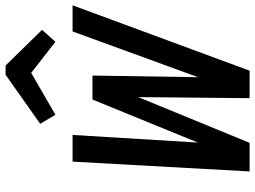

<svg xmlns="http://www.w3.org/2000/svg" viewBox="-136 -800 936 705"><g transform="rotate(-90 332.5 -448.0)"><path d="M55 0 91 -650H189L161 -190L319 -577H407L401 -189L569 -650H665L425 0H324L328 -409L160 0ZM263 -713 230 -769 410 -896H444L575 -762L531 -713L417 -802Z"/></g></svg>

Font: Sometype Mono SemiBold
Style: Italic
Weight: 600
Italic angle: -12°
Designer: Ryoichi Tsunekawa
Foundry: Dharma Type
Version: Version 1.001